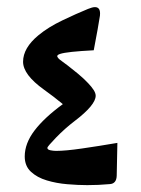

<svg xmlns="http://www.w3.org/2000/svg" viewBox="-20 -531 399 545"><path d="M50.2 -86.9Q50.2 -59.8 67.8 -43.5Q85.4 -27.1 112.9 -18.9Q140.4 -10.6 171.1 -8.1Q201.7 -5.5 227.7 -5.5Q243.5 -5.5 259.3 -6.2Q275 -7 291.5 -8.4Q310.6 -9.5 311.3 -32.3L313.2 -125.4Q259.3 -116.2 212.7 -109.5Q166.1 -102.7 139.3 -102.7Q131.3 -102.7 122.8 -104.5Q114.4 -106.3 114.4 -111.5Q114.4 -114.8 139 -140.4Q163.9 -166.1 191.8 -187.4Q251.6 -232.9 251.6 -259.3Q251.6 -266.6 245.7 -275.8Q239.8 -284.9 230.3 -294.8Q217.5 -308.4 201.3 -321.8Q185.2 -335.2 172.4 -344.9Q159.5 -354.6 155.8 -357.2Q141.5 -367.1 142.6 -372.2Q143 -375.5 151.1 -378.1Q169.8 -384.3 246.1 -388.3Q252.7 -422.8 257.1 -447.4Q261.5 -471.9 263.7 -486.6Q264 -488.8 264 -492.8Q264 -510.8 249.4 -510.8Q242.4 -510.8 229.9 -505.7Q196.6 -492.1 156.8 -473Q117 -454 89.1 -430.9Q45.5 -394.9 45.5 -355.7Q45.5 -337.4 60.3 -317.6Q75.2 -297.8 104.9 -276.5Q118.8 -266.6 132.2 -256.3Q145.6 -246.1 158.4 -235.4Q105.6 -196.9 77.9 -160.4Q50.2 -123.9 50.2 -86.9Z"/></svg>

Font: Parastoo
Style: Regular
Weight: 400
Foundry: Saber Rastikerdar (saber.rastikerdar@gmail.com)
Version: Version 3.000